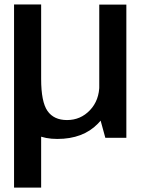

<svg xmlns="http://www.w3.org/2000/svg" viewBox="-20 -613 642 854"><path d="M42.5 221.5H163V-155L42.5 -593ZM448.5 0H542V-592.5H421.5V-98.5ZM163 -593H42.5V-257Q42.5 -134.5 85 -64.8Q127.5 5 235 5Q349.5 5 415.5 -63Q481.5 -131 481.5 -205L422 -236Q422 -167 380.2 -123Q338.5 -79 278 -79Q219.5 -79 191.2 -119.5Q163 -160 163 -262Z"/></svg>

Font: Anybody Thin Medium
Style: Regular
Weight: 500
Version: Version 1.113;gftools[0.9.25]